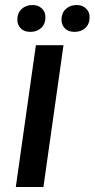

<svg xmlns="http://www.w3.org/2000/svg" viewBox="-20 -745 377 765"><path d="M43 0 123 -565H233L153 0ZM49 -667Q49 -693 66 -709Q83 -725 110 -725Q132 -725 146.5 -711.5Q161 -698 161 -677Q161 -649 144 -633.5Q127 -618 101 -618Q76 -618 62.5 -632Q49 -646 49 -667ZM225 -667Q225 -693 242 -709Q259 -725 286 -725Q308 -725 322.5 -711.5Q337 -698 337 -677Q337 -649 320 -633.5Q303 -618 277 -618Q252 -618 238.5 -632Q225 -646 225 -667Z"/></svg>

Font: Neutral Grotesk
Style: Italic
Weight: 400
Italic angle: -8°
Designer: Nawras Khrais
Foundry: Nawras Khrais
Version: Version 1.000